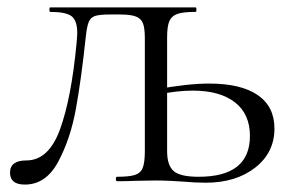

<svg xmlns="http://www.w3.org/2000/svg" viewBox="-20 -488 782 517"><path d="M7 -23Q7 -56 51 -56Q111 -56 141.5 -139.5Q172 -223 186 -370Q188 -392 188 -399Q188 -433 172.5 -444.5Q157 -456 115 -456Q113 -456 113 -462Q113 -468 115 -468H507Q509 -468 509 -462Q509 -456 507 -456Q473 -456 457.5 -450.5Q442 -445 436 -431Q430 -417 430 -387V-81Q430 -43 447.5 -27.5Q465 -12 515 -12Q653 -12 653 -122Q653 -181 612.5 -212.5Q572 -244 499 -244Q456 -244 403 -233L398 -247Q486 -263 543 -263Q629 -263 674 -232Q719 -201 719 -142Q719 -77 667 -36.5Q615 4 534 4Q507 4 472 1Q458 0 439 -1Q420 -2 398 -2L340 -1Q324 0 295 0Q292 0 292 -6Q292 -12 295 -12Q328 -12 343.5 -17Q359 -22 364.5 -36.5Q370 -51 370 -81V-385Q370 -412 365 -425Q360 -438 346 -443.5Q332 -449 303 -449H277Q248 -449 236 -445Q224 -441 219 -429Q214 -417 211 -389Q199 -276 184.5 -195.5Q170 -115 137 -53Q104 9 47 9Q7 9 7 -23Z"/></svg>

Font: Cormorant SC
Style: Regular
Weight: 400
Designer: Christian Thalmann (Catharsis Fonts)
Foundry: Catharsis Fonts
Version: Version 4.000